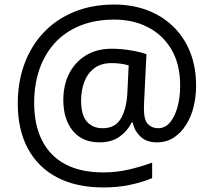

<svg xmlns="http://www.w3.org/2000/svg" viewBox="-20 -734 939 843"><path d="M841 -357Q841 -311 830.5 -267Q820 -223 798 -187.5Q776 -152 744 -130.5Q712 -109 668 -109Q622 -109 595.5 -135.5Q569 -162 563 -196H558Q540 -159 505 -134Q470 -109 417 -109Q341 -109 299.5 -160Q258 -211 258 -295Q258 -361 284 -411.5Q310 -462 357.5 -491Q405 -520 470 -520Q514 -520 556.5 -512.5Q599 -505 623 -496L613 -293Q612 -275 612 -267.5Q612 -260 612 -257Q612 -205 630.5 -188Q649 -171 674 -171Q705 -171 726.5 -196.5Q748 -222 759.5 -264.5Q771 -307 771 -358Q771 -451 733.5 -515.5Q696 -580 630.5 -614Q565 -648 482 -648Q397 -648 331 -621Q265 -594 220.5 -545Q176 -496 153 -429.5Q130 -363 130 -283Q130 -185 165 -116.5Q200 -48 267.5 -12.5Q335 23 433 23Q494 23 549.5 9.5Q605 -4 648 -20V48Q605 66 551.5 77.5Q498 89 433 89Q315 89 231 45Q147 1 102.5 -81.5Q58 -164 58 -280Q58 -373 87 -452.5Q116 -532 171 -590.5Q226 -649 304.5 -681.5Q383 -714 482 -714Q560 -714 625.5 -689.5Q691 -665 739.5 -618.5Q788 -572 814.5 -506Q841 -440 841 -357ZM336 -293Q336 -229 361.5 -200Q387 -171 430 -171Q486 -171 510.5 -213Q535 -255 539 -322L545 -447Q532 -451 512 -454Q492 -457 471 -457Q422 -457 392 -433Q362 -409 349 -371.5Q336 -334 336 -293Z"/></svg>

Font: hexuhindi05
Style: Book
Weight: 400
Designer: Jelle Bosma - Monotype Design Team
Foundry: Monotype Imaging Inc.
Version: Version 2.003